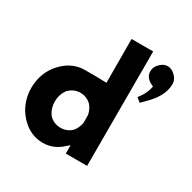

<svg xmlns="http://www.w3.org/2000/svg" viewBox="-190 -1058 1271 1270"><g transform="rotate(30 445.5 -422.5)"><path d="M260 -353C282 -376 312 -390 346 -390C380 -390 409 -377 432 -353C445 -337 458 -313 462 -286V-285V-228V-227C458 -200 446 -177 432 -159C411 -137 381 -123 346 -123C311 -123 282 -136 259 -159C240 -183 227 -216 227 -256C227 -295 240 -328 259 -353ZM625 -866 624 -867H461L460 -866L461 -533H451C388 -536 323 -535 295 -535C231 -535 175 -508 132 -464L124 -456C76 -406 47 -335 47 -256C47 -177 76 -107 123 -57L131 -49C173 -5 229 22 295 22C356 22 407 -5 444 -42H445L462 -57V6L463 7H624L625 6ZM697 -800C683 -786 674 -767 674 -744C674 -724 681 -708 693 -696L700 -689C708 -681 720 -674 732 -669L740 -665L738 -657C728 -608 700 -571 686 -554L717 -528C727 -537 737 -548 748 -559L755 -566C804 -615 844 -674 844 -744C844 -767 834 -786 820 -800L813 -807C799 -821 780 -831 757 -831C736 -831 718 -821 704 -807Z"/></g></svg>

Font: Hussar Woodtype
Style: SeBd
Weight: 900
Foundry: Cannot Into Space Fonts
Version: Version 1.07